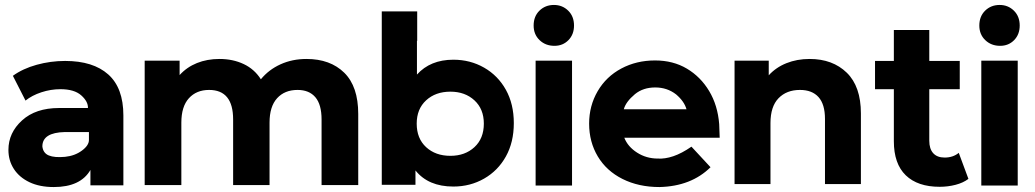

<svg xmlns="http://www.w3.org/2000/svg" viewBox="-20 -747 4177 775"><path d="M339 -182V-214H242Q151 -212 151 -156Q154 -129 177 -119.5Q200 -110 243 -114Q282 -118 310.5 -139Q339 -160 339 -182ZM478 -281V1H345V-61Q305 8 197 8Q140 8 99 -11.5Q58 -31 36 -65Q14 -99 14 -142Q14 -211 69 -261Q124 -311 218 -311H335Q336 -337 308 -362Q280 -387 224 -387Q185 -387 147 -374.5Q109 -362 83 -341L32 -441Q72 -470 128 -485.5Q184 -501 243 -501Q356 -501 417 -446.5Q478 -392 478 -281Z M1426 -287V0H1278V-265Q1278 -325 1253 -354.5Q1228 -384 1181 -384Q1129 -384 1098.5 -350.5Q1068 -317 1068 -252V0H921V-265Q921 -384 824 -384Q773 -384 742.5 -350.5Q712 -317 712 -252V0H564V-502H705V-444Q734 -476 775 -492.5Q816 -509 866 -509Q920 -509 963.5 -488.5Q1007 -468 1033 -427Q1065 -466 1112.5 -487.5Q1160 -509 1217 -509Q1313 -509 1369.5 -453.5Q1426 -398 1426 -287Z M1933 -248Q1933 -307 1895 -342Q1857 -377 1798 -377Q1738 -377 1700 -342Q1662 -307 1662 -248Q1662 -188 1700 -153Q1738 -118 1798 -118Q1857 -118 1895 -153Q1933 -188 1933 -248ZM1663 -582V-446Q1717 -506 1810 -506Q1878 -506 1934 -474Q1990 -442 2022 -384.5Q2054 -327 2054 -250Q2054 -173 2022 -115.5Q1990 -58 1934 -26Q1878 6 1810 6Q1709 6 1657 -59V-1H1521V-701H1664V-582Z M2142 -502H2289V2H2142ZM2216 -727Q2250 -727 2273.5 -704Q2297 -681 2297 -644Q2297 -608 2274.5 -585Q2252 -562 2218 -562Q2182 -562 2158 -585Q2134 -608 2134 -644Q2134 -681 2157.5 -704Q2181 -727 2216 -727Z M2751 -306Q2742 -338 2709 -366Q2673 -394 2625 -394Q2576 -394 2543 -367Q2506 -336 2498 -306ZM2885 -191H2500Q2514 -155 2551.5 -131Q2589 -107 2635 -107Q2664 -105 2698 -116.5Q2732 -128 2771 -155L2848 -72Q2770 5 2642 8Q2558 8 2493 -24.5Q2428 -57 2393 -115.5Q2358 -174 2358 -248Q2358 -320 2392.5 -379Q2427 -438 2488 -470.5Q2549 -503 2624 -503Q2697 -503 2752.5 -470Q2808 -437 2842.5 -379.5Q2877 -322 2883 -246Q2883 -243 2885 -191Z M3455 -289V-4H3310V-267Q3310 -326 3284 -355Q3258 -384 3209 -384Q3155 -384 3122.5 -350.5Q3090 -317 3090 -250V-4H2945V-502H3083V-443Q3112 -475 3154.5 -492Q3197 -509 3248 -509Q3341 -509 3398 -453.5Q3455 -398 3455 -289Z M3889 -25Q3868 -9 3837 -1Q3806 7 3773 7Q3684 7 3636 -39.5Q3588 -86 3588 -177V-387H3512V-501H3588V-626H3731V-501H3854V-387H3731V-179Q3731 -146 3747 -128.5Q3763 -111 3793 -111Q3827 -111 3850 -130Z M3941 -502H4088V2H3941ZM4015 -727Q4049 -727 4072.5 -704Q4096 -681 4096 -644Q4096 -608 4073.5 -585Q4051 -562 4017 -562Q3981 -562 3957 -585Q3933 -608 3933 -644Q3933 -681 3956.5 -704Q3980 -727 4015 -727Z"/></svg>

Font: Montserrat GRBold
Style: Regular
Weight: 700
Designer: Julieta Ulanovsky
Foundry: Julieta Ulanovsky
Version: Version 1.00 May 29, 2023, initial release